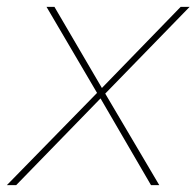

<svg xmlns="http://www.w3.org/2000/svg" viewBox="-44 -537 570 557"><path d="M-24 0 241 -271 239 -265 91 -517H114L255 -276L248 -278L480 -517H506L256 -260L258 -271L418 0H394L245 -256H252L3 0Z"/></svg>

Font: Montserrat Thin Thin
Style: Italic
Weight: 250
Italic angle: -11.3°
Version: Version 9.000